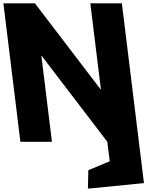

<svg xmlns="http://www.w3.org/2000/svg" viewBox="-47 -845 922 1144"><path d="M199.6 -512H201.6L592.5 0L606.7 116L479.3 169L476.8 279L810.7 246L780.5 0L679.2 -825H491.2L554.1 -313H552.1L161.2 -825H-26.8L74.5 0H262.5Z"/></svg>

Font: Hussar
Style: BdOpOblOne
Weight: 700
Foundry: Cannot Into Space Fonts
Version: Version 2.00